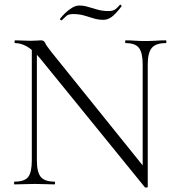

<svg xmlns="http://www.w3.org/2000/svg" viewBox="-20 -800 765 833"><path d="M118 -104V-602L140 -600V-104Q140 -53 157 -32.5Q174 -12 216 -12Q219 -12 219 -6Q219 0 216 0Q197 0 176.5 -1Q156 -2 131 -2Q107 -2 85 -1Q63 0 43 0Q41 0 41 -6Q41 -12 43 -12Q87 -12 102.5 -32.5Q118 -53 118 -104ZM621 11Q621 13 616 13.5Q611 14 609 13L157 -543Q123 -584 96.5 -598.5Q70 -613 46 -613Q43 -613 43 -619Q43 -625 46 -625Q63 -625 81 -624Q99 -623 113 -623Q127 -623 139.5 -624Q152 -625 158 -625Q171 -625 176 -613.5Q181 -602 204 -573L613 -65ZM621 -520V11L599 -20V-520Q599 -571 583 -592Q567 -613 525 -613Q523 -613 523 -619Q523 -625 525 -625Q545 -625 565.5 -623.5Q586 -622 611 -622Q634 -622 657 -623.5Q680 -625 699 -625Q702 -625 702 -619Q702 -613 699 -613Q656 -613 638.5 -592Q621 -571 621 -520ZM451 -752Q471 -752 481.5 -760.5Q492 -769 500 -779Q502 -781 505.5 -777.5Q509 -774 507 -772Q480 -737 463 -725.5Q446 -714 429 -714Q406 -714 385.5 -720.5Q365 -727 344 -733Q323 -739 297 -739Q277 -739 267.5 -730.5Q258 -722 248 -712Q246 -711 242.5 -713.5Q239 -716 241 -719Q249 -730 262.5 -743Q276 -756 292 -766Q308 -776 325 -776Q343 -776 362.5 -770Q382 -764 404 -758Q426 -752 451 -752Z"/></svg>

Font: Cormorant Infant Light
Style: Regular
Weight: 300
Designer: Christian Thalmann (Catharsis Fonts)
Foundry: Catharsis Fonts
Version: Version 4.001